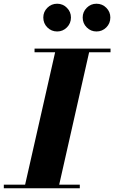

<svg xmlns="http://www.w3.org/2000/svg" viewBox="-64 -1011 613 1031"><path d="M66.5 0 236.5 -750H419L249.5 0ZM-43.5 0V-19.5H364.5V0ZM121.5 -730.5V-750H529.5V-730.5ZM454 -842Q423.5 -842 401.8 -863.8Q380 -885.5 380 -917Q380 -947.5 401.8 -969.2Q423.5 -991 454 -991Q485 -991 506.8 -969.2Q528.5 -947.5 528.5 -917Q528.5 -885.5 506.8 -863.8Q485 -842 454 -842ZM243 -842Q212 -842 190.2 -863.8Q168.5 -885.5 168.5 -917Q168.5 -947.5 190.2 -969.2Q212 -991 243 -991Q273.5 -991 295.2 -969.2Q317 -947.5 317 -917Q317 -885.5 295.2 -863.8Q273.5 -842 243 -842Z"/></svg>

Font: Bodoni Moda 11pt ExtraBold
Style: Italic
Weight: 800
Italic angle: -13°
Version: Version 2.004